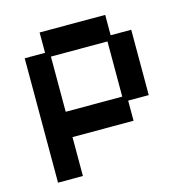

<svg xmlns="http://www.w3.org/2000/svg" viewBox="-97 -546 786 820"><g transform="rotate(-15 296.0 -136.0)"><path d="M60 184V-366H150V-456H440V-366H531V-77H440V12H170V184ZM170 -100H420V-344H170Z"/></g></svg>

Font: Pixelify Sans Medium
Style: Regular
Weight: 500
Designer: Stefie Justprince
Foundry: Typecalism Foundryline
Version: Version 1.000;February 13, 2025;FontCreator 15.0.0.3015 64-b